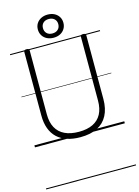

<svg xmlns="http://www.w3.org/2000/svg" viewBox="-220 -1318 1336 1851"><g transform="rotate(-15 448.5 -392.5)"><path d="M450 19Q375 19 317 -0.5Q259 -20 219.5 -57.5Q180 -95 159.5 -151Q139 -207 139 -280V-916Q139 -926 145.5 -930.5Q152 -935 166 -935Q181 -935 187 -930.5Q193 -926 193 -916V-278Q193 -198 222.5 -144Q252 -90 309.5 -62.5Q367 -35 450 -35Q533 -35 589.5 -62.5Q646 -90 675 -144Q704 -198 704 -278V-916Q704 -926 710 -930.5Q716 -935 730 -935Q758 -935 758 -916V-280Q758 -183 722.5 -116Q687 -49 619 -15Q551 19 450 19ZM448 -974Q412 -974 383 -988.5Q354 -1003 337.5 -1029.5Q321 -1056 321 -1090Q321 -1124 337.5 -1150Q354 -1176 383 -1190.5Q412 -1205 448 -1205Q486 -1205 514.5 -1190.5Q543 -1176 559.5 -1150Q576 -1124 576 -1090Q576 -1056 559.5 -1029.5Q543 -1003 514.5 -988.5Q486 -974 448 -974ZM448 -1017Q483 -1017 504 -1037Q525 -1057 525 -1090Q525 -1122 504 -1141.5Q483 -1161 448 -1161Q413 -1161 392.5 -1141.5Q372 -1122 372 -1090Q372 -1057 392.5 -1037Q413 -1017 448 -1017ZM0 410H897V420H0ZM0 -20H897V0H0ZM0 -505H897V-500H0ZM0 -930H897V-920H0Z"/></g></svg>

Font: Playwrite DE Grund Guides
Style: Regular
Weight: 400
Designer: Veronika Burian, José Scaglione
Foundry: TypeTogether
Version: Version 1.003